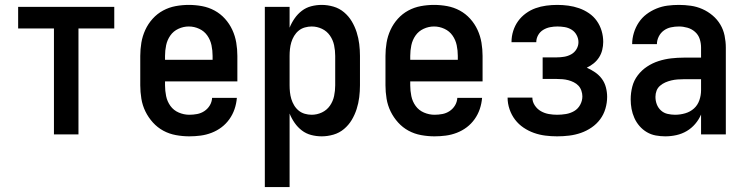

<svg xmlns="http://www.w3.org/2000/svg" viewBox="-20 -548 3040 783"><path d="M200 0V-432H54V-520H446V-432H300V0Z M752 8Q725 8 697.5 3Q670 -2 646 -15Q622 -28 603.5 -48.5Q585 -69 573 -93.5Q561 -118 556.5 -145.5Q552 -173 552 -200V-320Q552 -347 556.5 -374Q561 -401 572.5 -426Q584 -451 602.5 -471.5Q621 -492 645 -505Q669 -518 696 -523Q723 -528 750 -528Q777 -528 804 -523Q831 -518 855 -505Q879 -492 897.5 -471.5Q916 -451 927.5 -426Q939 -401 943.5 -374Q948 -347 948 -320V-216H653V-200Q653 -178 657.5 -156Q662 -134 675 -116Q688 -98 709 -89Q730 -80 752 -80Q768 -80 784 -83Q800 -86 813.5 -95Q827 -104 835.5 -118Q844 -132 845 -149H946Q944 -125 936.5 -103Q929 -81 915.5 -62Q902 -43 883.5 -29Q865 -15 843 -6.5Q821 2 798 5Q775 8 752 8ZM847 -304V-320Q847 -342 842.5 -363.5Q838 -385 825.5 -403Q813 -421 792.5 -430.5Q772 -440 750 -440Q728 -440 707.5 -430.5Q687 -421 674.5 -403Q662 -385 657.5 -363.5Q653 -342 653 -320V-304Z M1060 215V-520H1161V-435Q1169 -455 1181.5 -473Q1194 -491 1211 -504Q1228 -517 1249 -522.5Q1270 -528 1292 -528Q1316 -528 1340 -521Q1364 -514 1383 -498Q1402 -482 1414.5 -461Q1427 -440 1434.5 -416.5Q1442 -393 1445 -368.5Q1448 -344 1448 -320V-200Q1448 -176 1445 -151.5Q1442 -127 1434.5 -103.5Q1427 -80 1414.5 -59Q1402 -38 1383 -22Q1364 -6 1340 1Q1316 8 1292 8Q1270 8 1249 2.5Q1228 -3 1211 -16Q1194 -29 1181.5 -47Q1169 -65 1161 -85V215ZM1251 -80Q1273 -80 1293 -89.5Q1313 -99 1325.5 -117Q1338 -135 1342.5 -156.5Q1347 -178 1347 -200V-320Q1347 -342 1342.5 -363.5Q1338 -385 1325.5 -403Q1313 -421 1293 -430.5Q1273 -440 1251 -440Q1237 -440 1223 -436Q1209 -432 1198 -423Q1187 -414 1179.5 -401.5Q1172 -389 1168 -375.5Q1164 -362 1162.5 -348Q1161 -334 1161 -320V-200Q1161 -186 1162.5 -172Q1164 -158 1168 -144.5Q1172 -131 1179.5 -118.5Q1187 -106 1198 -97Q1209 -88 1223 -84Q1237 -80 1251 -80Z M1752 8Q1725 8 1697.5 3Q1670 -2 1646 -15Q1622 -28 1603.5 -48.5Q1585 -69 1573 -93.5Q1561 -118 1556.5 -145.5Q1552 -173 1552 -200V-320Q1552 -347 1556.5 -374Q1561 -401 1572.5 -426Q1584 -451 1602.5 -471.5Q1621 -492 1645 -505Q1669 -518 1696 -523Q1723 -528 1750 -528Q1777 -528 1804 -523Q1831 -518 1855 -505Q1879 -492 1897.5 -471.5Q1916 -451 1927.5 -426Q1939 -401 1943.5 -374Q1948 -347 1948 -320V-216H1653V-200Q1653 -178 1657.5 -156Q1662 -134 1675 -116Q1688 -98 1709 -89Q1730 -80 1752 -80Q1768 -80 1784 -83Q1800 -86 1813.5 -95Q1827 -104 1835.5 -118Q1844 -132 1845 -149H1946Q1944 -125 1936.5 -103Q1929 -81 1915.5 -62Q1902 -43 1883.5 -29Q1865 -15 1843 -6.5Q1821 2 1798 5Q1775 8 1752 8ZM1847 -304V-320Q1847 -342 1842.5 -363.5Q1838 -385 1825.5 -403Q1813 -421 1792.5 -430.5Q1772 -440 1750 -440Q1728 -440 1707.5 -430.5Q1687 -421 1674.5 -403Q1662 -385 1657.5 -363.5Q1653 -342 1653 -320V-304Z M2252 8Q2228 8 2204 5Q2180 2 2157.5 -6Q2135 -14 2115 -27.5Q2095 -41 2080.5 -60Q2066 -79 2058 -102.5Q2050 -126 2050 -150H2151Q2151 -133 2161 -118Q2171 -103 2186 -94.5Q2201 -86 2218 -83Q2235 -80 2252 -80Q2270 -80 2288 -83Q2306 -86 2321.5 -95Q2337 -104 2346 -120.5Q2355 -137 2355 -155Q2355 -166 2351 -178Q2347 -190 2339 -198.5Q2331 -207 2320 -212.5Q2309 -218 2297.5 -221Q2286 -224 2274 -225Q2262 -226 2250 -226H2193V-314H2250Q2265 -314 2280.5 -316.5Q2296 -319 2309.5 -326.5Q2323 -334 2331 -347.5Q2339 -361 2339 -376Q2339 -391 2331.5 -405Q2324 -419 2311 -427Q2298 -435 2283 -437.5Q2268 -440 2253 -440Q2238 -440 2223 -437Q2208 -434 2195 -426Q2182 -418 2174.5 -404.5Q2167 -391 2167 -376H2066V-377Q2066 -400 2073 -422Q2080 -444 2093 -462Q2106 -480 2124.5 -493.5Q2143 -507 2164 -514.5Q2185 -522 2207.5 -525Q2230 -528 2253 -528Q2275 -528 2297.5 -525Q2320 -522 2341.5 -514.5Q2363 -507 2382 -494Q2401 -481 2414 -462.5Q2427 -444 2433.5 -422Q2440 -400 2440 -377Q2440 -361 2436 -344.5Q2432 -328 2423 -314Q2414 -300 2401 -289.5Q2388 -279 2373 -272Q2391 -264 2407 -253Q2423 -242 2434.5 -226.5Q2446 -211 2451 -191.5Q2456 -172 2456 -153Q2456 -129 2449 -105Q2442 -81 2427.5 -61.5Q2413 -42 2392.5 -28Q2372 -14 2349 -6Q2326 2 2301.5 5Q2277 8 2252 8Z M2693 8Q2674 8 2654.5 4.5Q2635 1 2618 -9Q2601 -19 2588 -34Q2575 -49 2567 -67Q2559 -85 2555.5 -104Q2552 -123 2552 -143Q2552 -169 2558.5 -194.5Q2565 -220 2581 -241Q2597 -262 2619 -276.5Q2641 -291 2666 -299Q2691 -307 2717 -310Q2743 -313 2769 -313H2839V-354Q2839 -372 2833.5 -389Q2828 -406 2814.5 -418Q2801 -430 2783.5 -435Q2766 -440 2749 -440Q2732 -440 2716 -436.5Q2700 -433 2687 -423.5Q2674 -414 2666.5 -399Q2659 -384 2659 -368H2558Q2558 -391 2565 -414Q2572 -437 2585 -456.5Q2598 -476 2616.5 -490Q2635 -504 2657 -513Q2679 -522 2702 -525Q2725 -528 2749 -528Q2773 -528 2797.5 -524.5Q2822 -521 2844.5 -511Q2867 -501 2886 -485Q2905 -469 2917.5 -448Q2930 -427 2935 -402.5Q2940 -378 2940 -354V0H2839V-81Q2830 -60 2815 -42.5Q2800 -25 2780.5 -13.5Q2761 -2 2738.5 3Q2716 8 2693 8ZM2733 -80Q2754 -80 2774.5 -86Q2795 -92 2810 -105.5Q2825 -119 2832 -139Q2839 -159 2839 -180V-225H2769Q2756 -225 2743 -224Q2730 -223 2717.5 -220Q2705 -217 2693.5 -212Q2682 -207 2672 -198.5Q2662 -190 2657.5 -178Q2653 -166 2653 -153Q2653 -137 2658.5 -122.5Q2664 -108 2675.5 -97.5Q2687 -87 2702.5 -83.5Q2718 -80 2733 -80Z"/></svg>

Font: Iosevka Custom Semibold
Style: Regular
Weight: 600
Designer: Belleve Invis
Foundry: Belleve Invis
Version: Version 27.0.2; ttfautohint (v1.8.4)